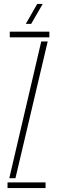

<svg xmlns="http://www.w3.org/2000/svg" viewBox="-20 -962 292 982"><path d="M18.5 0V-29H213V0ZM30 -771V-800H232.5V-771ZM27.5 -50.5 191 -750H224L59 -50.5ZM112 -840 170.5 -942H198.5L139.5 -840Z"/></svg>

Font: Big Shoulders Stencil Display Thin ExtraLight
Style: Regular
Weight: 250
Version: Version 2.001